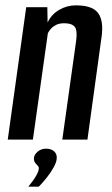

<svg xmlns="http://www.w3.org/2000/svg" viewBox="-20 -522 418 718"><path d="M9 0 78 -495H157L158 -438Q173 -469 202 -485.5Q231 -502 263 -502Q300 -502 321.5 -492.5Q343 -483 352 -465Q361 -447 362 -423.5Q363 -400 358 -371L307 0H213L264 -364Q266 -378 266.5 -390.5Q267 -403 264 -413Q261 -423 250.5 -429Q240 -435 219 -435Q202 -435 190 -429Q178 -423 170.5 -414.5Q163 -406 159 -398L103 0ZM86 176Q105 153 115 135.5Q125 118 125 109Q126 102 121 97.5Q116 93 111 86Q106 79 107 68Q108 56 121 45Q134 34 152 34Q172 34 183 44.5Q194 55 192 72Q191 85 180.5 104Q170 123 155 142Q140 161 125 176Z"/></svg>

Font: Alumni Sans Thin SemiBold
Style: Italic
Weight: 600
Italic angle: -8°
Version: Version 1.016